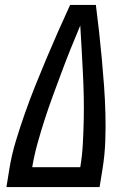

<svg xmlns="http://www.w3.org/2000/svg" viewBox="-20 -755 540 775"><path d="M6 0 18 -74Q27 -130 44 -186Q61 -242 80.5 -297.5Q100 -353 122 -408Q144 -463 167 -517.5Q190 -572 214 -626.5Q238 -681 263 -735H367Q374 -681 380 -626.5Q386 -572 391 -517.5Q396 -463 400 -408Q404 -353 405.5 -297.5Q407 -242 405 -186Q403 -130 394 -74L382 0ZM304 -80Q312 -128 314.5 -176.5Q317 -225 318 -272.5Q319 -320 318 -368Q317 -416 314.5 -463Q312 -510 309.5 -557.5Q307 -605 304 -652Q284 -605 265 -557.5Q246 -510 228.5 -463Q211 -416 193.5 -368.5Q176 -321 160.5 -273Q145 -225 131.5 -176.5Q118 -128 110 -80Z"/></svg>

Font: Iosevka Term Curly Md Obl
Style: Regular
Weight: 500
Italic angle: -9°
Designer: Belleve Invis
Foundry: Belleve Invis
Version: Version 32.3.0